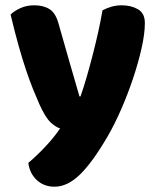

<svg xmlns="http://www.w3.org/2000/svg" viewBox="-20 -516 591 725"><path d="M20 -461Q34 -475 57.5 -485.5Q81 -496 109 -496Q144 -496 167 -481.5Q190 -467 201 -427Q221 -357 240.5 -288.5Q260 -220 280 -152H284Q296 -186 307.5 -226Q319 -266 330 -308.5Q341 -351 350.5 -393.5Q360 -436 367 -477Q384 -486 402 -491Q420 -496 440 -496Q475 -496 501 -481Q527 -466 527 -429Q527 -389 514.5 -333.5Q502 -278 482 -218.5Q462 -159 437 -102Q412 -45 387 -2Q330 96 282.5 142.5Q235 189 186 189Q146 189 119 164Q92 139 87 99Q119 72 151 38Q183 4 207 -31Q190 -36 170.5 -54.5Q151 -73 128 -124Q117 -149 104.5 -180Q92 -211 78.5 -251Q65 -291 50.5 -342.5Q36 -394 20 -461Z"/></svg>

Font: Baloo 2 Latin ExtraBold
Style: Regular
Weight: 400
Designer: Sarang Kulkarni and Ek Type
Foundry: Ek Type
Version: Version 1.001